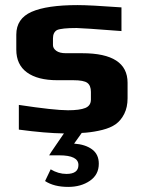

<svg xmlns="http://www.w3.org/2000/svg" viewBox="-20 -514 565 754"><path d="M481 -189V-128Q481 -93 468 -67Q455 -41 434 -26Q414 -12 382.5 -4Q351 4 317 7L301 8L271 50Q315 53 341.5 72.5Q368 92 368 129Q368 172 333 196Q298 220 248 220Q192 220 157 197L179 151Q209 169 241 169Q288 169 288 134Q288 96 213 96H173Q174 93 205 48L231 10Q158 9 54 -5V-102Q193 -81 247 -81Q293 -81 315 -90Q337 -99 337 -123V-153Q337 -178 323 -188.5Q309 -199 268 -199H205Q128 -199 86 -229.5Q44 -260 44 -319V-378Q44 -441 104 -467.5Q164 -494 285 -494Q333 -494 457 -485V-392Q301 -404 281 -404Q222 -404 204 -396Q188 -387 188 -363V-337Q188 -324 201 -314.5Q214 -305 239 -305H303Q481 -305 481 -189Z"/></svg>

Font: Play
Style: Bold
Weight: 700
Designer: Jonas Hecksher (Cyrillic expansion: Cyreal)
Foundry: Jonas Hecksher, Playtype, e-types AS
Version: Version 2.101; ttfautohint (v1.5.65-e2d9)